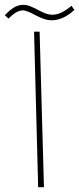

<svg xmlns="http://www.w3.org/2000/svg" viewBox="-59 -775 328 795"><path d="M155 -691C183 -691 216 -703 249 -734L237 -751C207 -726 183 -714 158 -714C115 -714 79 -755 37 -755C7 -755 -16 -736 -39 -712L-24 -698C-3 -719 17 -732 35 -732C67 -732 107 -691 155 -691ZM99 0H123L105 -644H82Z"/></svg>

Font: Noto Sans Arabic UI XCn Th
Style: Regular
Weight: 100
Width: 2
Designer: Monotype Design Team, Nadine Chahine and Nizar Qandah
Foundry: Monotype Imaging Inc.
Version: Version 2.010